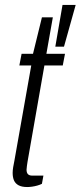

<svg xmlns="http://www.w3.org/2000/svg" viewBox="-20 -743 325 774"><path d="M90 11Q68 11 55 4Q42 -3 36.5 -15.5Q31 -28 31 -46Q31 -56 33 -68.5Q35 -81 38 -95L106 -479H58L67 -526H113L149 -673H193L167 -526H242L233 -479H159L91 -91Q90 -84 88.5 -74Q87 -64 87 -59Q87 -47 92.5 -41Q98 -35 111 -35H155L149 -2Q141 2 130.5 5Q120 8 109 9.5Q98 11 90 11ZM203 -555 232 -723H285L238 -555Z"/></svg>

Font: Archivo Condensed ExtraLight
Style: Italic
Weight: 250
Width: 3
Italic angle: -10°
Designer: Hector Gatti
Foundry: Omnibus-Type
Version: Version 2.001